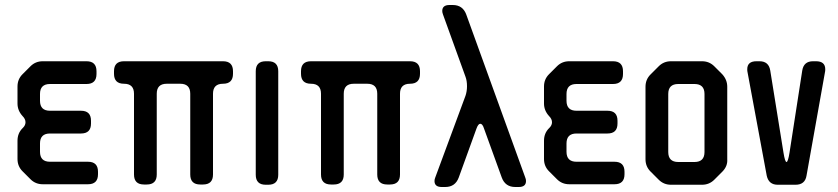

<svg xmlns="http://www.w3.org/2000/svg" viewBox="-20 -730 3351 768"><path d="M102 -13Q122 7 151 7H332Q372 7 372 -33V-43Q372 -83 332 -83H180Q140 -83 140 -123V-156Q140 -196 180 -196H304Q344 -196 344 -236V-247Q344 -287 304 -287H180Q140 -287 140 -327V-354Q140 -394 180 -394H326Q366 -394 366 -434V-445Q366 -485 326 -485H151Q122 -485 102 -465L70 -433Q50 -413 50 -384V-316Q50 -288 70 -266Q82 -254 82 -241Q82 -229 72 -219L70 -217Q50 -197 50 -167V-94Q50 -65 70 -45Z M516 -32Q516 8 556 8H567Q607 8 607 -32V-355Q607 -395 647 -395H701Q741 -395 741 -355V-32Q741 8 781 8H792Q832 8 832 -32V-355Q832 -395 872 -395Q912 -395 912 -435V-445Q912 -485 872 -485H476Q436 -485 436 -445V-435Q436 -395 476 -395Q516 -395 516 -355Z M1043 9H1053Q1093 9 1093 -31V-445Q1093 -485 1053 -485H1043Q1003 -485 1003 -445V-31Q1003 9 1043 9Z M1264 -32Q1264 8 1304 8H1315Q1355 8 1355 -32V-355Q1355 -395 1395 -395H1449Q1489 -395 1489 -355V-32Q1489 8 1529 8H1540Q1580 8 1580 -32V-355Q1580 -395 1620 -395Q1660 -395 1660 -435V-445Q1660 -485 1620 -485H1224Q1184 -485 1184 -445V-435Q1184 -395 1224 -395Q1264 -395 1264 -355Z M1718 -6Q1718 18 1747 18H1761Q1801 18 1815 -20L1886 -216Q1893 -235 1901 -235Q1910 -235 1916 -216L1987 -20Q2001 18 2041 18H2055Q2084 18 2084 -6Q2084 -13 2081 -20L1845 -672Q1831 -710 1791 -710H1778Q1749 -710 1749 -686Q1749 -680 1752 -672L1842 -423Q1848 -407 1848 -385Q1848 -365 1842 -347L1721 -20Q1718 -13 1718 -6Z M2208 -13Q2228 7 2257 7H2438Q2478 7 2478 -33V-43Q2478 -83 2438 -83H2286Q2246 -83 2246 -123V-156Q2246 -196 2286 -196H2410Q2450 -196 2450 -236V-247Q2450 -287 2410 -287H2286Q2246 -287 2246 -327V-354Q2246 -394 2286 -394H2432Q2472 -394 2472 -434V-445Q2472 -485 2432 -485H2257Q2228 -485 2208 -465L2176 -433Q2156 -413 2156 -384V-316Q2156 -288 2176 -266Q2188 -254 2188 -241Q2188 -229 2178 -219L2176 -217Q2156 -197 2156 -167V-94Q2156 -65 2176 -45Z M2615 -11Q2635 9 2664 9H2788Q2817 9 2837 -11L2869 -43Q2891 -65 2889 -93V-383Q2889 -411 2869 -433L2837 -465Q2817 -485 2788 -485H2664Q2635 -485 2615 -465L2582 -432Q2562 -412 2562 -383V-93Q2562 -64 2582 -44ZM2653 -122V-354Q2653 -394 2693 -394H2758Q2798 -394 2798 -354V-122Q2798 -82 2758 -82H2693Q2653 -82 2653 -122Z M3047 -27Q3055 9 3091 9H3162Q3200 9 3206 -27L3280 -442Q3281 -445 3281 -453Q3281 -485 3244 -485H3232Q3195 -485 3189 -448L3138 -119Q3132 -82 3126 -82Q3120 -82 3114 -119L3061 -448Q3055 -485 3018 -485H3006Q2969 -485 2969 -453Q2969 -445 2970 -442Z"/></svg>

Font: WDXL Lubrifont JP N
Style: Regular
Weight: 400
Designer: [WDXL Lubrifont] Copyright 2020-2022 (c) NightFurySL2001, Skr-ZERO; [ZCOOL QingKe HuangYou] Copyright 2018-2022 (c) The 
Version: Version 2.001;hotconv 1.1.1;makeotfexe 2.6.0